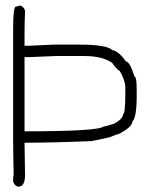

<svg xmlns="http://www.w3.org/2000/svg" viewBox="-20 -696 540 692"><path d="M50.8 -675.8Q63 -675.8 70.3 -658.2Q68.4 -607.4 68.4 -578.1V-531.2H87.9Q165.5 -535.2 171.9 -535.2H265.6Q365.2 -535.2 384.8 -515.6Q408.2 -511.2 433.6 -474.6Q447.8 -474.6 464.8 -419.9Q472.7 -419.9 472.7 -373V-351.6Q472.7 -272 457 -257.8Q457 -238.8 408.2 -212.9Q402.3 -212.9 375 -201.2L310.5 -187.5Q168.5 -181.6 68.4 -181.6Q68.4 -162.1 70.3 -66.4Q70.3 -23.4 46.9 -23.4Q34.7 -23.4 27.3 -41Q27.3 -64.5 29.3 -64.5Q27.3 -150.9 27.3 -199.2V-591.8Q27.3 -671.9 37.1 -671.9ZM87.9 -490.2H68.4V-222.7Q334.5 -222.7 353.5 -240.2Q360.4 -240.2 390.6 -250Q423.8 -267.6 423.8 -285.2Q431.6 -285.2 431.6 -357.4V-380.9Q431.6 -405.3 412.1 -439.5Q398.9 -447.3 384.8 -468.8Q350.6 -494.1 283.2 -494.1H181.6Q173.8 -494.1 87.9 -490.2Z"/></svg>

Font: CEF Fonts CJK Mono
Style: Regular
Weight: 400
Designer: PartyBoss (派对大魔王)
Version: Release 2.25